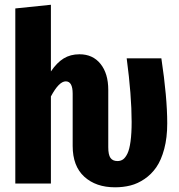

<svg xmlns="http://www.w3.org/2000/svg" viewBox="-20 -778 759 814"><path d="M664.1 -530.8Q689 -365.2 689 -254.9Q689 -194.3 676.3 -146.7Q663.6 -99.1 642.8 -69.1Q622.1 -39.1 593 -19.3Q564 0.5 533.2 8.3Q502.4 16.1 467.8 16.1Q386.7 16.1 337.4 -28.8Q288.1 -73.7 288.1 -159.2V-380.9Q288.1 -433.1 258.8 -433.1Q230 -433.1 195.8 -369.1V0H44.9V-742.2L195.8 -757.8V-475.1Q221.2 -512.7 250 -530.3Q278.8 -547.9 316.9 -547.9Q373.5 -547.9 406.2 -507.1Q439 -466.3 439 -397V-153.8Q439 -121.6 448.5 -108.4Q458 -95.2 478 -95.2Q491.7 -95.2 501.7 -102.3Q511.7 -109.4 520.3 -127Q528.8 -144.5 533.4 -178.2Q538.1 -211.9 538.1 -261.2Q538.1 -373 517.1 -530.8Z"/></svg>

Font: Fira Sans Compressed
Style: Bold
Weight: 700
Width: 1
Designer: Carrois Corporate & Edenspiekermann AG
Foundry: Carrois Corporate GbR & Edenspiekermann AG
Version: Version 4.203;PS 004.203;hotconv 1.0.88;makeotf.lib2.5.64775